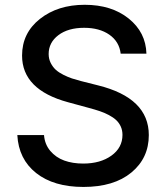

<svg xmlns="http://www.w3.org/2000/svg" viewBox="-20 -757 683 790"><path d="M476.6 -536.1Q470.7 -585.9 429.9 -614.3Q389.2 -642.6 326.2 -642.6Q260.3 -642.6 220.2 -612.3Q180.2 -582 180.2 -534.7Q180.2 -514.6 188.7 -497.8Q197.3 -481 209.7 -469.7Q222.2 -458.5 241.2 -449Q260.3 -439.5 276.1 -434.3Q292 -429.2 312 -423.8L383.3 -405.8Q592.3 -354 592.3 -201.2Q592.3 -106.4 520.5 -47.1Q448.7 12.2 323.2 12.2Q201.2 12.2 128.9 -44.9Q56.6 -102.1 51.3 -201.2H161.1Q164.1 -163.1 187 -136Q210 -108.9 244.4 -96.4Q278.8 -84 322.3 -84Q393.1 -84 438.5 -116.7Q483.9 -149.4 483.9 -202.1Q483.9 -221.2 476.8 -236.6Q469.7 -252 458 -262.9Q446.3 -273.9 427.7 -283.7Q409.2 -293.5 390.1 -299.8Q371.1 -306.2 345.7 -313L259.8 -336.4Q70.8 -387.7 70.8 -528.3Q70.8 -621.1 144.3 -679.2Q217.8 -737.3 328.6 -737.3Q439 -737.3 509.5 -680.7Q580.1 -624 582.5 -536.1Z"/></svg>

Font: Karasuma Gothic
Style: Regular
Weight: 500
Designer: Rasmus Andersson / Ryoko Nishizuka
Foundry: Genbu
Version: Version 1.00